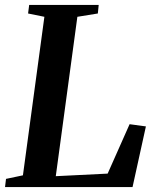

<svg xmlns="http://www.w3.org/2000/svg" viewBox="-28 -763 636 783"><path d="M-7.5 0 -3.5 -33.5 65.5 -48 153 -694.5 86.5 -708 91 -743H374.5L371 -708L287.5 -694.5L199.5 -44.5L411 -55L500.5 -256.5L567 -247.5L512.5 0Z"/></svg>

Font: Merriweather 72pt SemiBold
Style: Italic
Weight: 600
Italic angle: -7.8°
Version: Version 2.101